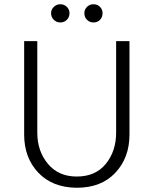

<svg xmlns="http://www.w3.org/2000/svg" viewBox="-20 -874 725 906"><path d="M421 -854Q440 -854 452 -841.5Q464 -829 464 -812Q464 -793 452 -780.5Q440 -768 421 -768Q403 -768 390.5 -780.5Q378 -793 378 -812Q378 -829 390.5 -841.5Q403 -854 421 -854ZM264 -854Q283 -854 295.5 -841.5Q308 -829 308 -812Q308 -793 295.5 -780.5Q283 -768 264 -768Q247 -768 234 -780.5Q221 -793 221 -812Q221 -829 234 -841.5Q247 -854 264 -854ZM156 -248Q156 -161 206 -101Q256 -41 342 -41Q431 -41 479.5 -101Q528 -161 528 -248V-680H591V-239Q591 -130 524.5 -59Q458 12 342 12Q227 11 160.5 -59.5Q94 -130 94 -239V-680H156Z"/></svg>

Font: Palanquin Light
Style: Regular
Weight: 300
Designer: Pria Ravichandran
Version: Version 1.0.4